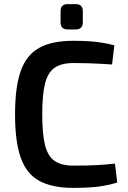

<svg xmlns="http://www.w3.org/2000/svg" viewBox="-20 -900 620 932"><path d="M336 -702Q383 -702 416 -699.5Q449 -697 477 -692.5Q505 -688 535 -680L524 -587Q493 -589 466 -590.5Q439 -592 408.5 -593Q378 -594 336 -594Q278 -594 245 -571Q212 -548 198.5 -494Q185 -440 185 -345Q185 -250 198.5 -196Q212 -142 245 -119Q278 -96 336 -96Q403 -96 448.5 -98.5Q494 -101 538 -106L549 -14Q504 0 456 6Q408 12 336 12Q232 12 170 -22.5Q108 -57 80.5 -135Q53 -213 53 -345Q53 -477 80.5 -555Q108 -633 170 -667.5Q232 -702 336 -702ZM347 -880Q382 -880 382 -846V-792Q382 -757 347 -757H309Q274 -757 274 -792V-846Q274 -880 309 -880Z"/></svg>

Font: Exo 2 SemiBold
Style: Regular
Weight: 600
Designer: Natanael Gama
Foundry: Natanael Gama
Version: Version 2.010